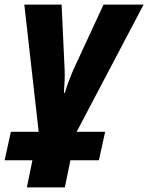

<svg xmlns="http://www.w3.org/2000/svg" viewBox="-56 -569 640 829"><path d="M60 240H224L248 123H371L398 0H275L564 -549H391L259 -264Q251 -245 240.5 -217.5Q230 -190 224 -168H220Q222 -193 223 -220.5Q224 -248 223 -269L210 -549H49L111 0H-9L-36 123H84Z"/></svg>

Font: Noto Sans Display Extra
Style: Italic
Weight: 800
Italic angle: -12°
Designer: Monotype Design Team
Foundry: Monotype Imaging Inc.
Version: Version 1.900